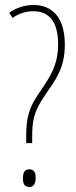

<svg xmlns="http://www.w3.org/2000/svg" viewBox="-20 -744 303 770"><path d="M85 -193V-170H109V-192C109 -259 114 -294 161 -363C200 -420 240 -468 240 -565C240 -674 189 -724 115 -724C76 -724 40 -710 17 -693L30 -672C54 -689 83 -699 114 -699C177 -699 213 -657 213 -567C213 -483 182 -437 138 -373C96 -312 85 -274 85 -193ZM72 -29C72 -9 77 6 97 6C115 6 123 -7 123 -31C123 -53 116 -65 98 -65C77 -65 72 -49 72 -29Z"/></svg>

Font: Noto Sans Arabic UI XCn Th
Style: Regular
Weight: 100
Width: 2
Designer: Monotype Design Team, Nadine Chahine and Nizar Qandah
Foundry: Monotype Imaging Inc.
Version: Version 2.010